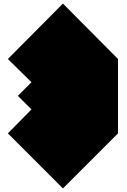

<svg xmlns="http://www.w3.org/2000/svg" viewBox="-20 -844 712 1074"><path d="M80 -308 156 -384 24 -514 332 -824 640 -514V-98L332 210L24 -98L156 -232L80 -308Z"/></svg>

Font: El Pececito
Style: Regular
Weight: 400
Designer: deFharo
Foundry: deFharo
Version: El Pececito Version 1.000